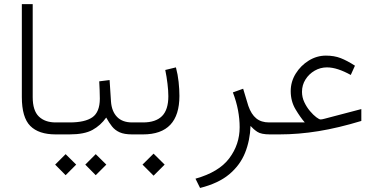

<svg xmlns="http://www.w3.org/2000/svg" viewBox="-20 -658 1852 940"><path d="M267.1 0H252.4Q169.4 0 128.2 -41.5Q86.9 -83 86.9 -183.1V-637.7H140.1V-182.6Q140.1 -116.7 170.2 -87.6Q200.2 -58.6 252.4 -58.6H267.1Z M641.6 0H627Q588.4 0 565.7 -10.3Q543 -20.5 528.3 -39.1Q513.7 -57.6 500 -82.5Q472.7 -43.9 432.9 -22Q393.1 0 320.3 0H247.6V-58.6H321.3Q396 -58.6 432.1 -83.7Q468.3 -108.9 468.8 -174.3Q468.8 -195.3 467.8 -217.5Q466.8 -239.7 465.8 -259.8L516.6 -266.1L523.4 -160.6Q526.9 -112.8 553 -85.7Q579.1 -58.6 627 -58.6H641.6ZM397.5 147.9 448.7 96.7 500.5 147.9 448.7 199.7ZM250 147.9 301.3 96.7 353 147.9 301.3 199.7Z M858.4 -188.5Q858.4 0 680.2 0H622.1V-58.6H680.2Q742.2 -58.6 773.2 -89.6Q804.2 -120.6 804.2 -187Q804.2 -213.9 800 -248.3Q795.9 -282.7 789.1 -315.4L841.3 -328.1Q850.6 -293.5 854.5 -256.8Q858.4 -220.2 858.4 -188.5ZM677.7 147.9 731.9 94.2 786.1 147.9 731.9 202.1Z M1206.5 -41.5Q1204.1 29.8 1179.7 90.3Q1155.3 150.9 1102.3 195.3Q1049.3 239.7 959.5 262.2L937 216.8Q1051.8 184.6 1102.5 116.9Q1153.3 49.3 1153.3 -35.2Q1153.3 -75.2 1145.3 -118.2Q1137.2 -161.1 1120.1 -205.6L1170.4 -223.6L1195.8 -139.6Q1210 -98.6 1234.4 -78.6Q1258.8 -58.6 1297.4 -58.6H1316.4V0H1301.8Q1258.8 0 1240 -12.5Q1221.2 -24.9 1206.5 -41.5Z M1403.3 -211.9Q1403.3 -258.3 1428 -297.9Q1452.6 -337.4 1491.9 -361.6Q1531.2 -385.7 1575.7 -385.7Q1616.2 -385.7 1647.7 -373.5Q1679.2 -361.3 1717.8 -336.4L1697.3 -291Q1664.6 -309.1 1635.5 -318.6Q1606.4 -328.1 1580.6 -328.1Q1548.3 -328.1 1520.5 -312Q1492.7 -295.9 1475.6 -268.8Q1458.5 -241.7 1458.5 -208.5Q1458.5 -181.6 1470 -157.5Q1481.4 -133.3 1497.6 -114.3Q1513.7 -95.2 1528.3 -84.2Q1543 -73.2 1549.3 -73.2Q1556.2 -73.2 1568.8 -76.7L1749 -124V-65.9Q1636.7 -31.7 1539.3 -15.9Q1441.9 0 1348.1 0H1296.9V-58.6H1472.2Q1450.7 -83 1427 -122.6Q1403.3 -162.1 1403.3 -211.9Z"/></svg>

Font: Vazir Thin FD-WOL
Style: Thin-FD-WOL
Weight: 100
Designer: Saber Rastikerdar
Foundry: Saber Rastikerdar
Version: Version 30.1.0